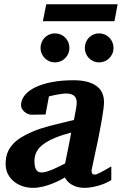

<svg xmlns="http://www.w3.org/2000/svg" viewBox="-20 -882 580 914"><path d="M318.8 -251Q231.4 -228 187.7 -196.5Q144 -165 144 -116.2Q144 -104.5 145.5 -94.5Q147 -84.5 150.6 -76.9Q154.3 -69.3 160.9 -65.2Q167.5 -61 178.2 -61Q189.5 -61 204.3 -65.7Q219.2 -70.3 234.9 -77.1Q250.5 -84 265.1 -91.3Q279.8 -98.6 290 -104Q290.5 -107.4 293 -119.4Q295.4 -131.3 298.8 -147.5Q302.2 -163.6 305.7 -181.4Q309.1 -199.2 312 -214.4Q314.9 -229.5 316.9 -239.7Q318.8 -250 318.8 -251ZM509.8 -24.9Q498.5 -17.6 483.9 -11Q469.2 -4.4 452.4 0.7Q435.5 5.9 417.5 9Q399.4 12.2 381.8 12.2Q363.3 12.2 348.1 8.1Q333 3.9 321.3 -3.2Q309.6 -10.3 301.5 -19Q293.5 -27.8 289.1 -37.1Q279.8 -31.7 263.7 -23.4Q247.6 -15.1 227.1 -7.1Q206.5 1 183.1 6.6Q159.7 12.2 136.2 12.2Q110.4 12.2 86.9 4.2Q63.5 -3.9 45.7 -18.6Q27.8 -33.2 17.3 -54.2Q6.8 -75.2 6.8 -101.1Q6.8 -117.2 9.5 -133.3Q12.2 -149.4 20.3 -165.5Q28.3 -181.6 42.7 -197.3Q57.1 -212.9 80.3 -227.5Q103.5 -242.2 136.5 -256.1Q169.4 -270 214.8 -282.2Q242.2 -289.6 272 -296.4Q301.8 -303.2 332 -311Q335.9 -335 340.6 -356.9Q345.2 -378.9 345.2 -396Q344.7 -405.3 342 -412.8Q339.4 -420.4 333.3 -425.8Q327.1 -431.2 317.4 -434.1Q307.6 -437 293 -437Q286.1 -437 274.4 -435.3Q262.7 -433.6 250.7 -431.4Q238.8 -429.2 228 -426.8Q217.3 -424.3 212.9 -422.9L196.8 -336.9L130.9 -335.9Q120.6 -335.9 111.6 -340.1Q102.5 -344.2 95.5 -350.6Q88.4 -356.9 84.2 -365Q80.1 -373 80.1 -380.9Q80.1 -406.7 97.9 -428.7Q115.7 -450.7 148.4 -466.6Q181.2 -482.4 227.3 -491.2Q273.4 -500 330.1 -500Q399.9 -500 437.5 -473.9Q475.1 -447.8 475.1 -396Q475.1 -384.3 472.7 -364.7Q470.2 -345.2 466.3 -321.5Q462.4 -297.9 457.3 -271.5Q452.1 -245.1 447.3 -219.7Q435.1 -159.7 419.9 -90.8Q418.9 -85.4 417.2 -78.4Q415.5 -71.3 416 -65.2Q416.5 -59.1 419.9 -54.9Q423.3 -50.8 432.1 -50.8Q438 -50.8 455.6 -59.6Q473.1 -68.4 509.8 -89.8ZM310.5 -653.8Q310.5 -639.6 305.2 -627.2Q299.8 -614.7 290.5 -605.2Q281.2 -595.7 268.6 -590.3Q255.9 -585 241.7 -585Q227.5 -585 214.8 -590.3Q202.1 -595.7 192.9 -605.2Q183.6 -614.7 178.2 -627.2Q172.9 -639.6 172.9 -653.8Q172.9 -668 178.2 -680.7Q183.6 -693.4 192.9 -702.9Q202.1 -712.4 214.8 -717.8Q227.5 -723.1 241.7 -723.1Q255.9 -723.1 268.6 -717.8Q281.2 -712.4 290.5 -702.9Q299.8 -693.4 305.2 -680.7Q310.5 -668 310.5 -653.8ZM520.5 -653.8Q520.5 -639.6 515.1 -627.2Q509.8 -614.7 500.5 -605.2Q491.2 -595.7 478.5 -590.3Q465.8 -585 451.7 -585Q437.5 -585 425 -590.3Q412.6 -595.7 403.3 -605.2Q394 -614.7 388.9 -627.2Q383.8 -639.6 383.8 -653.8Q383.8 -668 388.9 -680.7Q394 -693.4 403.3 -702.9Q412.6 -712.4 425 -717.8Q437.5 -723.1 451.7 -723.1Q465.8 -723.1 478.5 -717.8Q491.2 -712.4 500.5 -702.9Q509.8 -693.4 515.1 -680.7Q520.5 -668 520.5 -653.8ZM524.9 -781.2H184.1L200.2 -861.8H540Z"/></svg>

Font: Charis SIL Phon
Style: Bold Italic
Weight: 700
Italic angle: -11°
Foundry: SIL International
Version: Version 5.000